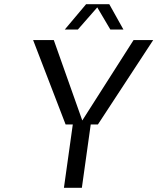

<svg xmlns="http://www.w3.org/2000/svg" viewBox="-20 -890 746 910"><path d="M284 0H283L325 -300H291L137 -700H235L370 -319L613 -700H706L444 -300H410L368 0ZM349 -750H287L388 -870H498L565 -750H503L441 -855Z"/></svg>

Font: Fivo Sans Modern
Style: Italic
Weight: 400
Designer: Alexander Slobzheninov
Foundry: Alexander Slobzheninov
Version: 1.0